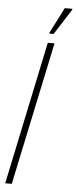

<svg xmlns="http://www.w3.org/2000/svg" viewBox="-62 -961 395 993"><g transform="rotate(5 136.0 -464.5)"><path d="M5 0 161 -743H196L39 0ZM165 -791V-796L233 -929H272V-924L187 -791Z"/></g></svg>

Font: Saira ExtraCondensed Thin
Style: Italic
Weight: 250
Width: 2
Italic angle: -12°
Designer: Hector Gatti with collaboration of the Omnibus-Type team
Foundry: Omnibus-Type
Version: Version 1.101